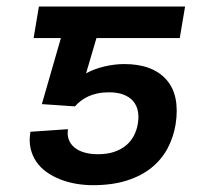

<svg xmlns="http://www.w3.org/2000/svg" viewBox="-20 -548 618 577"><path d="M71.4 -152 184.3 -159.8Q181.5 -142.4 186.8 -128.4Q192.1 -114.3 204 -104.6Q215.9 -94.8 233.8 -89.7Q251.8 -84.5 274.5 -84.5Q301.5 -84.5 322.4 -91.4Q343.4 -98.4 358.3 -110.6Q373.2 -122.9 382.3 -140.1Q391.3 -157.3 394.5 -177.9Q397.7 -198.5 394 -215.6Q390.3 -232.6 379.4 -244.9Q368.6 -257.1 350.7 -263.8Q332.7 -270.6 307.5 -270.6Q288.4 -270.6 272.7 -267.2Q257.1 -263.8 244.7 -258Q232.2 -252.1 222.5 -244.5Q212.7 -236.9 205.3 -228.3L105.8 -235.1L163 -433.6H81L96.9 -528.4H536.2L520.2 -433.6H269.9L238.6 -327.4Q250.4 -334.2 264.7 -339.5Q279.1 -344.8 294.2 -348.4Q309.3 -351.9 324.4 -353.7Q339.5 -355.5 353 -355.5Q396 -355.5 427.2 -343.9Q458.5 -332.4 479.4 -309.3Q521.3 -262.8 507.8 -174.4Q501.4 -135.7 483.7 -102.3Q465.9 -68.9 435.5 -44.2Q405.2 -19.5 361.3 -5.5Q317.5 8.5 259.2 8.5Q234 8.5 209 4.3Q183.9 0 161.6 -8.7Q139.2 -17.4 120.6 -30.5Q101.9 -43.7 89.5 -61.6Q77.1 -79.5 71.9 -102.1Q66.8 -124.6 71.4 -152Z"/></svg>

Font: Inter P Medium
Style: Italic
Weight: 500
Italic angle: 9.39999°
Designer: Rasmus Andersson
Foundry: rsms
Version: Version 3.018;git-588b23468